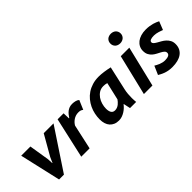

<svg xmlns="http://www.w3.org/2000/svg" viewBox="22 -1308 1955 1955"><g transform="rotate(-45 1000.0 -330.5)"><path d="M198.7 -221.7 201.7 -162.6H204.6L230.5 -221.2L355.5 -439.5H496.6L202.6 4.4H132.8L31.2 -439.5H163.6Z M641.6 -439.5 644 -364.7H648.4Q658.7 -380.9 670.7 -395.8Q682.6 -410.6 697.3 -421.9Q711.9 -433.1 729.7 -439.7Q747.6 -446.3 770.5 -446.3Q793 -446.3 815.2 -440.7Q837.4 -435.1 850.6 -422.4L808.1 -322.8Q796.9 -332 785.2 -336.2Q773.4 -340.3 753.9 -340.3Q733.4 -340.3 715.3 -334.5Q697.3 -328.6 682.4 -318.6Q667.5 -308.6 655.5 -295.7Q643.6 -282.7 635.7 -268.6L576.7 0H456.5L555.2 -439.5Z M1254.4 -175.3Q1247.6 -146 1245.1 -115.5Q1242.7 -85 1242.7 -58.1Q1242.7 -41 1243.9 -24.9Q1245.1 -8.8 1246.1 1H1157.7L1142.1 -72.3H1138.2Q1127.4 -57.6 1111.6 -42.7Q1095.7 -27.8 1076.4 -15.6Q1057.1 -3.4 1035.2 4.2Q1013.2 11.7 989.7 11.7Q957.5 11.7 932.9 1.2Q908.2 -9.3 891.4 -28.3Q874.5 -47.4 866 -74.7Q857.4 -102.1 857.4 -135.7Q857.4 -173.3 865.5 -211.7Q873.5 -250 890.1 -284.9Q906.7 -319.8 931.6 -350.3Q956.5 -380.9 990 -403.3Q1023.4 -425.8 1065.4 -438.7Q1107.4 -451.7 1158.2 -451.7Q1191.9 -451.7 1232.7 -445.8Q1273.4 -439.9 1312 -431.2ZM1033.7 -89.8Q1051.3 -89.8 1066.2 -95.9Q1081.1 -102.1 1092.8 -111.3Q1104.5 -120.6 1113.8 -131.6Q1123 -142.6 1129.9 -151.9L1173.8 -342.3Q1162.6 -346.2 1149.4 -347.9Q1136.2 -349.6 1122.6 -349.6Q1087.9 -349.6 1061.5 -332.8Q1035.2 -315.9 1016.8 -289.6Q998.5 -263.2 989.3 -230.7Q980 -198.2 980 -167Q980 -130.9 992.9 -110.4Q1005.9 -89.8 1033.7 -89.8Z M1464.4 -439H1587.4L1481.4 0H1358.4ZM1480.5 -604Q1480.5 -620.6 1486.3 -633.5Q1492.2 -646.5 1502.2 -655.3Q1512.2 -664.1 1525.6 -668.5Q1539.1 -672.9 1554.2 -672.9Q1568.8 -672.9 1582 -668.5Q1595.2 -664.1 1605.5 -655.3Q1615.7 -646.5 1621.8 -633.5Q1627.9 -620.6 1627.9 -604Q1627.9 -587.9 1621.8 -575Q1615.7 -562 1605.5 -553.2Q1595.2 -544.4 1582 -539.8Q1568.8 -535.2 1554.2 -535.2Q1539.1 -535.2 1525.6 -539.8Q1512.2 -544.4 1502.2 -553.2Q1492.2 -562 1486.3 -575Q1480.5 -587.9 1480.5 -604Z M1638.2 -129.4Q1648.4 -123.5 1661.1 -116.5Q1673.8 -109.4 1688.7 -103.5Q1703.6 -97.7 1720 -93.8Q1736.3 -89.8 1753.4 -89.8Q1787.1 -89.8 1805.7 -99.4Q1824.2 -108.9 1824.2 -128.9Q1824.2 -145 1812.3 -156.2Q1800.3 -167.5 1782.2 -177.2Q1764.2 -187 1742.9 -197.8Q1721.7 -208.5 1703.6 -223.9Q1685.5 -239.3 1673.6 -261.7Q1661.6 -284.2 1661.6 -317.4Q1661.6 -347.2 1674.1 -371.8Q1686.5 -396.5 1709.2 -414.3Q1731.9 -432.1 1764.2 -441.9Q1796.4 -451.7 1836.4 -451.7Q1864.3 -451.7 1887.7 -448Q1911.1 -444.3 1930.7 -439Q1950.2 -433.6 1965.6 -426.8Q1981 -419.9 1992.7 -414.1L1957 -323.7Q1947.8 -327.1 1935.8 -331.5Q1923.8 -335.9 1909.9 -340.1Q1896 -344.2 1881.1 -346.9Q1866.2 -349.6 1851.6 -349.6Q1820.8 -349.6 1802.7 -342.3Q1784.7 -335 1784.7 -318.4Q1784.7 -305.7 1796.6 -295.4Q1808.6 -285.2 1826.7 -274.9Q1844.7 -264.6 1866 -252.7Q1887.2 -240.7 1905.3 -224.1Q1923.3 -207.5 1935.3 -185.3Q1947.3 -163.1 1947.3 -131.8Q1947.3 -95.7 1933.8 -68.8Q1920.4 -42 1895.5 -23.9Q1870.6 -5.9 1835.7 2.9Q1800.8 11.7 1757.8 11.7Q1727.5 11.7 1703.1 6.8Q1678.7 2 1659.4 -5.1Q1640.1 -12.2 1624.8 -20.5Q1609.4 -28.8 1597.2 -35.6Z"/></g></svg>

Font: PT Astra Sans
Style: Bold Italic
Weight: 700
Italic angle: -16°
Designer: A.Korolkova, I. Chaeva
Foundry: ParaType Ltd
Version: Version 1.002W